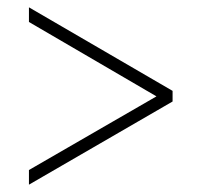

<svg xmlns="http://www.w3.org/2000/svg" viewBox="-20 -620 550 524"><path d="M59 -116 451 -343V-372L59 -600V-560L407 -357L59 -156Z"/></svg>

Font: Noto Serif Bengali SemiCondensed ExtraLight
Style: Regular
Weight: 200
Width: 4
Designer: Juan Bruce, Universal Thirst, Indian Type Foundry and the Monotype Design Team.
Foundry: Monotype Imaging Inc.
Version: Version 2.003